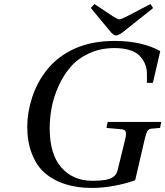

<svg xmlns="http://www.w3.org/2000/svg" viewBox="-20 -908 812 943"><path d="M425.8 -869.1 443.8 -888.2 534.2 -828.1Q557.6 -813 565.9 -813Q574.7 -813 602.1 -827.1L719.2 -888.2L731.9 -868.2L591.8 -756.8Q564.5 -733.9 549.8 -733.9Q536.6 -733.9 517.1 -758.8ZM113.8 -285.2Q113.8 -355 137.7 -429Q161.6 -502.9 209 -563Q263.2 -631.8 347.2 -669.4Q431.2 -707 543 -707Q675.8 -707 767.1 -657.2L731 -501H701.2Q702.1 -526.9 701.4 -551.5Q700.7 -576.2 690.4 -598.1Q680.2 -620.1 663.3 -636.5Q646.5 -652.8 615.5 -662.4Q584.5 -671.9 542 -671.9Q473.1 -671.9 417.5 -646Q361.8 -620.1 326.7 -579.3Q291.5 -538.6 267.6 -485.4Q243.7 -432.1 233.9 -380.4Q224.1 -328.6 224.1 -277.8Q224.1 -150.4 281.5 -85.2Q338.9 -20 434.1 -20Q471.7 -20 496.1 -24.2Q520.5 -28.3 533 -36.9Q545.4 -45.4 550.3 -53.5Q555.2 -61.5 558.1 -74.2L595.2 -225.1Q601.1 -251.5 597.2 -261.5Q593.3 -271.5 578.1 -272.9L502.9 -279.8L508.8 -309.1H772L766.1 -279.8L722.2 -275.9Q710 -274.4 703.6 -263.4Q697.3 -252.4 690.9 -225.1L644 -22.9Q598.6 -6.3 541.7 4.4Q484.9 15.1 432.1 15.1Q285.6 15.1 199.2 -59.1Q159.7 -93.8 136.7 -152.6Q113.8 -211.4 113.8 -285.2Z"/></svg>

Font: Linguistics Pro
Style: Italic
Weight: 400
Italic angle: -12°
Designer: Stefan Peev, Context Ltd
Foundry: Stefan Peev, Context Ltd
Version: Version 001.000